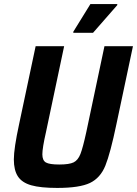

<svg xmlns="http://www.w3.org/2000/svg" viewBox="-20 -915 673 943"><path d="M48 -132Q48 -186 74 -306L155 -688H295L206 -267Q188 -188 188 -157Q188 -127 205.5 -117Q223 -107 271 -107Q320 -107 341.5 -117.5Q363 -128 375 -158.5Q387 -189 404 -267L493 -688H633L552 -306Q522 -162 497.5 -101.5Q473 -41 422 -16.5Q371 8 261 8Q179 8 133.5 -5Q88 -18 68 -48.5Q48 -79 48 -132ZM340 -754V-759L424 -895H556V-890L437 -754Z"/></svg>

Font: Saira Semi Condensed SemiBold
Style: Italic
Weight: 600
Width: 4
Italic angle: -12°
Designer: Hector Gatti with collaboration of the Omnibus-Type team
Foundry: Omnibus-Type
Version: Version 1.001; ttfautohint (v1.8)